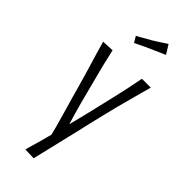

<svg xmlns="http://www.w3.org/2000/svg" viewBox="-283 -776 963 963"><g transform="rotate(45 199.0 -294.0)"><path d="M198 148 137 146Q148 109 158 73.5Q168 38 177 3Q186 -32 195 -66Q204 -100 212.5 -133.5Q221 -167 229 -200.5Q237 -234 245 -268Q256 -316 265.5 -355Q275 -394 283 -433Q291 -472 300 -518H363Q354 -486 346 -456.5Q338 -427 330 -397Q322 -367 313 -333.5Q304 -300 295 -261Q285 -221 275.5 -180Q266 -139 256.5 -98Q247 -57 237 -16Q227 25 217.5 66Q208 107 198 148ZM180 11Q174 -14 167 -39.5Q160 -65 152.5 -91.5Q145 -118 137 -146Q129 -174 120.5 -203Q112 -232 104 -262Q94 -297 85.5 -327Q77 -357 68 -386Q59 -415 50 -446Q41 -477 31 -512L95 -515Q106 -465 115.5 -426.5Q125 -388 134.5 -352.5Q144 -317 155 -274Q163 -243 171 -212.5Q179 -182 188 -151.5Q197 -121 206.5 -90Q216 -59 226 -25ZM145 -617 126 -649Q137 -654 148.5 -661Q160 -668 172.5 -675Q185 -682 198 -689Q211 -697 223.5 -705Q236 -713 248 -721Q260 -729 271 -736L301 -688Q288 -683 274 -676.5Q260 -670 246.5 -664Q233 -658 219 -652Q206 -646 193 -640Q180 -634 168 -628Q156 -622 145 -617Z"/></g></svg>

Font: Truculenta Light
Style: Regular
Weight: 300
Version: Version 1.002